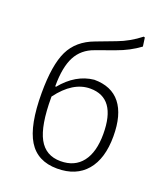

<svg xmlns="http://www.w3.org/2000/svg" viewBox="-133 -800 765 896"><g transform="rotate(20 249.5 -352.5)"><path d="M256 6Q158 6 113 -67.5Q68 -141 68 -301Q68 -441 102 -511Q136 -581 220 -612L315 -648Q374 -670 426 -711L432 -709L438 -666Q388 -629 326 -607L232 -573Q172 -552 144.5 -499.5Q117 -447 117 -354V-352L121 -351Q189 -434 278 -443Q364 -443 408 -387.5Q452 -332 452 -225Q452 -114 401 -54Q350 6 256 6ZM117 -296Q117 -157 151 -94.5Q185 -32 259 -32Q329 -32 366.5 -80.5Q404 -129 404 -219Q404 -398 275 -398Q189 -398 117 -301Z"/></g></svg>

Font: Alegreya Sans Light
Style: Regular
Weight: 300
Designer: Juan Pablo del Peral
Foundry: Huerta Tipografica
Version: Version 2.007